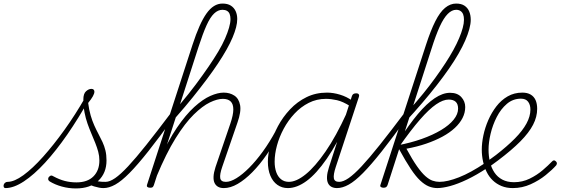

<svg xmlns="http://www.w3.org/2000/svg" viewBox="-215 -1039 3147 1078"><path d="M-184 17Q-191 17 -193.5 11.5Q-196 6 -194.5 -0.5Q-193 -7 -187 -12.5Q-181 -18 -172 -18Q-135 -18 -83.5 -55.5Q-32 -93 27 -159Q86 -225 147 -310Q208 -395 263 -491L285 -481Q226 -375 163 -284Q100 -193 38 -125.5Q-24 -58 -81 -20.5Q-138 17 -184 17ZM211 19Q171 19 132.5 8.5Q94 -2 63 -21Q56 -26 55.5 -33.5Q55 -41 60 -46Q67 -53 72 -53.5Q77 -54 85 -49Q118 -31 149 -23Q180 -15 214 -15Q276 -15 309.5 -48.5Q343 -82 343 -138Q343 -163 336.5 -187Q330 -211 320 -236Q310 -261 298.5 -288Q287 -315 276.5 -344.5Q266 -374 259.5 -408Q253 -442 253 -481Q253 -513 268 -526.5Q283 -540 298 -540Q307 -540 311 -535.5Q315 -531 315 -524Q315 -514 306.5 -498.5Q298 -483 280 -461Q285 -422 294 -391Q303 -360 314.5 -334.5Q326 -309 338 -286.5Q350 -264 360.5 -241.5Q371 -219 377 -194Q383 -169 383 -138Q383 -68 337.5 -24.5Q292 19 211 19ZM365 17Q354 17 341 14.5Q328 12 313 7.5Q298 3 281 -4L310 -28Q323 -23 334 -21Q345 -19 355.5 -18.5Q366 -18 376 -18Q385 -18 389.5 -12.5Q394 -7 392.5 -0.5Q391 6 384 11.5Q377 17 365 17Z M366 17Q357 17 353 11.5Q349 6 350.5 -0.5Q352 -7 359 -12.5Q366 -18 378 -18Q401 -18 431.5 -39Q462 -60 504.5 -105.5Q547 -151 606 -225Q665 -299 744 -404Q752 -414 758 -410.5Q764 -407 765.5 -397.5Q767 -388 761 -381Q679 -267 618 -190Q557 -113 512 -67.5Q467 -22 432 -2.5Q397 17 366 17Z M1041 17Q1023 17 1010 10Q997 3 990 -11Q983 -25 984 -47.5Q985 -70 995 -101L1078 -344Q1095 -394 1095 -424.5Q1095 -455 1080 -469.5Q1065 -484 1036 -484Q1005 -484 963.5 -464Q922 -444 873 -396Q824 -348 771 -263Q718 -178 664 -48L680 -138Q728 -248 778 -321.5Q828 -395 876 -438.5Q924 -482 966 -500.5Q1008 -519 1041 -519Q1075 -519 1100.5 -502.5Q1126 -486 1133 -449Q1140 -412 1118 -350L1033 -103Q1018 -60 1021.5 -39Q1025 -18 1053 -18Q1061 -18 1064.5 -12.5Q1068 -7 1066.5 -0.5Q1065 6 1058.5 11.5Q1052 17 1041 17ZM628 15Q618 15 613 11Q608 7 610 0L866 -788Q905 -908 944.5 -963.5Q984 -1019 1034 -1019Q1063 -1019 1081 -1007.5Q1099 -996 1108 -976.5Q1117 -957 1117 -932Q1117 -911 1110.5 -885.5Q1104 -860 1091 -829Q1078 -798 1057.5 -761.5Q1037 -725 1009.5 -683.5Q982 -642 946.5 -594.5Q911 -547 868 -493.5Q825 -440 772 -380L649 0Q646 8 642.5 11.5Q639 15 628 15ZM796 -454Q845 -512 884.5 -565Q924 -618 955.5 -664Q987 -710 1010.5 -749.5Q1034 -789 1048.5 -822.5Q1063 -856 1071 -883.5Q1079 -911 1079 -932Q1079 -948 1074.5 -960Q1070 -972 1059.5 -978Q1049 -984 1034 -984Q1009 -984 987 -963Q965 -942 944.5 -896.5Q924 -851 899 -774Z M1042 17Q1033 17 1029 11.5Q1025 6 1026.5 -0.5Q1028 -7 1035 -12.5Q1042 -18 1054 -18Q1079 -18 1112.5 -38.5Q1146 -59 1184 -97Q1222 -135 1260.5 -188Q1299 -241 1334 -306Q1338 -313 1344 -312.5Q1350 -312 1354.5 -307Q1359 -302 1356 -295Q1322 -228 1282.5 -171Q1243 -114 1201.5 -72Q1160 -30 1119.5 -6.5Q1079 17 1042 17Z M1401 17Q1368 17 1342.5 -1Q1317 -19 1303 -52.5Q1289 -86 1289 -131Q1289 -175 1303.5 -227Q1318 -279 1345.5 -330.5Q1373 -382 1413.5 -425Q1454 -468 1506 -493.5Q1558 -519 1621 -519Q1656 -519 1694 -507.5Q1732 -496 1762 -474L1751 -443Q1710 -469 1677 -476.5Q1644 -484 1615 -484Q1563 -484 1518.5 -461.5Q1474 -439 1438.5 -401Q1403 -363 1378 -316.5Q1353 -270 1340 -222Q1327 -174 1327 -131Q1327 -98 1336 -72.5Q1345 -47 1363 -32.5Q1381 -18 1407 -18Q1449 -18 1501.5 -60.5Q1554 -103 1613 -188.5Q1672 -274 1731 -403L1740 -365Q1678 -232 1619.5 -147.5Q1561 -63 1506.5 -23Q1452 17 1401 17ZM1677 17Q1660 17 1647 10.5Q1634 4 1627 -10Q1620 -24 1621 -46.5Q1622 -69 1632 -100L1761 -500Q1764 -508 1769.5 -511.5Q1775 -515 1785 -515Q1796 -515 1799.5 -509Q1803 -503 1800 -495L1670 -101Q1656 -58 1659.5 -38Q1663 -18 1689 -18Q1697 -18 1700 -12.5Q1703 -7 1701.5 -0.5Q1700 6 1694 11.5Q1688 17 1677 17Z M1677 17Q1668 17 1664 11.5Q1660 6 1661.5 -0.5Q1663 -7 1670 -12.5Q1677 -18 1689 -18Q1712 -18 1742.5 -39Q1773 -60 1815.5 -105.5Q1858 -151 1917 -225Q1976 -299 2055 -404Q2063 -414 2069 -410.5Q2075 -407 2076.5 -397.5Q2078 -388 2072 -381Q1990 -267 1929 -190Q1868 -113 1823 -67.5Q1778 -22 1743 -2.5Q1708 17 1677 17Z M1939 15Q1929 15 1923.5 11Q1918 7 1921 -1L2177 -788Q2203 -868 2229 -919.5Q2255 -971 2284 -995Q2313 -1019 2346 -1019Q2375 -1019 2393 -1007Q2411 -995 2419.5 -974.5Q2428 -954 2428 -928Q2428 -905 2420 -875.5Q2412 -846 2397 -811.5Q2382 -777 2359 -737Q2336 -697 2305.5 -653Q2275 -609 2237.5 -561Q2200 -513 2156 -461.5Q2112 -410 2061 -355L2081 -420Q2124 -468 2161 -513.5Q2198 -559 2229 -602Q2260 -645 2285.5 -684Q2311 -723 2330.5 -758.5Q2350 -794 2363 -825Q2376 -856 2383 -882Q2390 -908 2390 -928Q2390 -946 2385.5 -958Q2381 -970 2371 -977Q2361 -984 2346 -984Q2322 -984 2299 -961Q2276 -938 2254 -890Q2232 -842 2208 -766L1961 0Q1958 8 1953 11.5Q1948 15 1939 15ZM2241 17Q2216 17 2192.5 7.5Q2169 -2 2144 -25.5Q2119 -49 2090.5 -92Q2062 -135 2026 -201H2010L2017 -223Q2091 -237 2153 -259Q2215 -281 2261 -308.5Q2307 -336 2332 -367Q2357 -398 2357 -429Q2357 -455 2343.5 -467.5Q2330 -480 2304 -480Q2273 -480 2233.5 -453Q2194 -426 2143 -367.5Q2092 -309 2026 -215L2028 -256Q2082 -340 2131 -398.5Q2180 -457 2225.5 -487.5Q2271 -518 2312 -518Q2353 -518 2375 -494Q2397 -470 2397 -438Q2397 -406 2382 -376.5Q2367 -347 2338.5 -320.5Q2310 -294 2269.5 -272Q2229 -250 2178 -232.5Q2127 -215 2067 -204Q2100 -143 2126 -106Q2152 -69 2173.5 -50Q2195 -31 2214 -24.5Q2233 -18 2252 -18Q2258 -18 2261 -12.5Q2264 -7 2262.5 -0.5Q2261 6 2256 11.5Q2251 17 2241 17Z M2239 17Q2230 17 2227 11.5Q2224 6 2227 -0.5Q2230 -7 2237 -12.5Q2244 -18 2253 -18Q2297 -18 2362 -43.5Q2427 -69 2509 -124Q2514 -127 2518 -125Q2522 -123 2524.5 -117Q2527 -111 2526 -105Q2525 -99 2519 -95Q2460 -56 2407.5 -31Q2355 -6 2312.5 5.5Q2270 17 2239 17Z M2510 -125Q2525 -136 2540 -147Q2555 -158 2570 -169Q2633 -218 2676 -261.5Q2719 -305 2741 -345.5Q2763 -386 2763 -424Q2763 -451 2750 -468Q2737 -485 2710 -485Q2665 -485 2631 -456Q2597 -427 2574 -382Q2551 -337 2539.5 -288Q2528 -239 2528 -199Q2528 -162 2536 -129Q2544 -96 2561 -70.5Q2578 -45 2605.5 -30.5Q2633 -16 2671 -16Q2718 -16 2759 -36Q2800 -56 2832 -83.5Q2864 -111 2883 -131Q2889 -138 2894.5 -138.5Q2900 -139 2905 -134Q2910 -130 2911.5 -124.5Q2913 -119 2908 -111Q2886 -86 2849 -56Q2812 -26 2764.5 -4.5Q2717 17 2664 17Q2629 17 2601 5.5Q2573 -6 2552 -26Q2531 -46 2517.5 -73.5Q2504 -101 2497 -133Q2490 -165 2490 -199Q2490 -236 2499 -279Q2508 -322 2526.5 -364.5Q2545 -407 2572 -442Q2599 -477 2635.5 -498Q2672 -519 2718 -519Q2746 -519 2764.5 -508Q2783 -497 2792 -477Q2801 -457 2801 -428Q2801 -383 2778 -338.5Q2755 -294 2706.5 -245Q2658 -196 2581 -138Q2566 -127 2551 -116Q2536 -105 2521 -94Z"/></svg>

Font: Playwrite US Trad Thin
Style: Regular
Weight: 250
Designer: Veronika Burian, José Scaglione
Foundry: TypeTogether
Version: Version 1.003